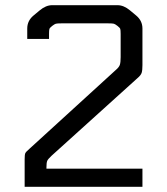

<svg xmlns="http://www.w3.org/2000/svg" viewBox="-20 -720 644 740"><path d="M75 0V-106Q75 -124 77.5 -129.5Q80 -135 94 -147L426 -450Q439 -461 442 -470.5Q445 -480 445 -500V-589Q445 -604 443.5 -608.5Q442 -613 433 -620Q424 -627 419 -628.5Q414 -630 396 -630H218Q200 -630 195 -628.5Q190 -627 181 -620Q172 -613 170.5 -608.5Q169 -604 169 -589V-570H85V-610Q85 -640 109 -660L133 -680Q157 -700 181 -700H433Q457 -700 481 -680L505 -660Q529 -640 529 -610V-469Q529 -449 526 -439.5Q523 -430 510 -419L179 -120Q165 -107 162 -100Q159 -93 159 -74V-70H529V0Z"/></svg>

Font: Electrolize
Style: Regular
Weight: 400
Designer: Valery Zaveryaev
Foundry: Cyreal (www.cyreal.org)
Version: Version 1.002